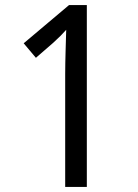

<svg xmlns="http://www.w3.org/2000/svg" viewBox="-20 -734 540 754"><path d="M236 0H321V-714H251L73 -564L121 -507L189 -566C213 -588 223 -598 240 -617C239 -574 236 -499 236 -443Z"/></svg>

Font: Noto Sans Devanagari UI SemiCondensed
Style: Regular
Weight: 400
Width: 4
Designer: Jelle Bosma - Monotype Design Team
Foundry: Monotype Imaging Inc.
Version: Version 2.004